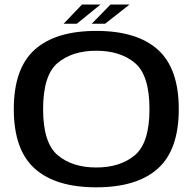

<svg xmlns="http://www.w3.org/2000/svg" viewBox="-20 -816 854 842"><path d="M402 5.5Q224 5.5 132.2 -76.8Q40.5 -159 40.5 -337.5Q40.5 -516 132.2 -598.2Q224 -680.5 402.2 -680.5Q580.5 -680.5 672.2 -598.2Q764 -516 764 -337.5Q764 -159 672.2 -76.8Q580.5 5.5 402 5.5ZM402 -81.5Q507.5 -81.5 571.5 -135.5Q635.5 -189.5 635.5 -337.5Q635.5 -486.5 571.5 -540Q507.5 -593.5 402 -593.5Q297 -593.5 233 -540Q169 -486.5 169 -337.5Q169 -189.5 233 -135.5Q297 -81.5 402 -81.5ZM382.5 -712 464.5 -796H548L441 -712ZM259 -712 339.5 -796H420.5L317 -712Z"/></svg>

Font: Anybody ExtraExpanded Medium
Style: Regular
Weight: 500
Width: 8
Designer: Tyler Finck
Foundry: Etcetera Type Company
Version: Version 1.010; ttfautohint (v1.8.3) -l 8 -r 50 -G 200 -x 14 